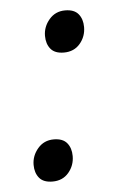

<svg xmlns="http://www.w3.org/2000/svg" viewBox="-41 -491 322 527"><g transform="rotate(-5 119.5 -227.5)"><path d="M83 5Q58 5 46.5 -9Q35 -23 35 -45Q35 -70 52 -90Q69 -110 96 -110Q121 -110 132.5 -96Q144 -82 144 -60Q144 -34 127.5 -14.5Q111 5 83 5ZM145 -345Q120 -345 108.5 -359Q97 -373 97 -395Q97 -420 114 -440Q131 -460 158 -460Q183 -460 194.5 -446Q206 -432 206 -410Q206 -384 189.5 -364.5Q173 -345 145 -345Z"/></g></svg>

Font: Spectral SC
Style: Italic
Weight: 400
Italic angle: -10°
Designer: Jean-Baptiste Levee
Foundry: Production Type
Version: Version 2.001